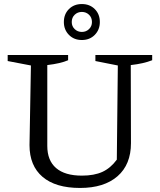

<svg xmlns="http://www.w3.org/2000/svg" viewBox="-20 -920 793 950"><path d="M376 10Q255 10 190.5 -45Q126 -100 126 -202L133 -596L18 -618V-648H317V-622Q281 -606 214 -598V-198Q214 -126 257.5 -88.5Q301 -51 385 -51Q446 -51 486.5 -69.5Q527 -88 558 -130L563 -596L452 -618V-648H733V-622Q690 -605 627 -598L628 -212Q628 -106 561.5 -48Q495 10 376 10ZM385 -722Q346 -722 321 -747.5Q296 -773 296 -811Q296 -850 321 -875Q346 -900 385 -900Q424 -900 449 -875Q474 -850 474 -811Q474 -773 449 -747.5Q424 -722 385 -722ZM385 -762Q406 -762 420.5 -776Q435 -790 435 -811Q435 -833 420.5 -847Q406 -861 385 -861Q364 -861 349.5 -847Q335 -833 335 -811Q335 -790 349.5 -776Q364 -762 385 -762Z"/></svg>

Font: Piazzolla SC
Style: Regular
Weight: 400
Designer: Juan Pablo del Peral
Foundry: Huerta Tipografica
Version: Version 1.330